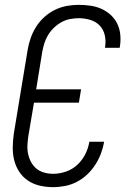

<svg xmlns="http://www.w3.org/2000/svg" viewBox="-20 -763 540 791"><path d="M199 8Q171 8 144.5 2Q118 -4 96 -18.5Q74 -33 59.5 -55Q45 -77 38.5 -103Q32 -129 32.5 -156.5Q33 -184 37 -213L94 -558Q98 -582 106.5 -606.5Q115 -631 129 -653Q143 -675 163 -693Q183 -711 206.5 -722.5Q230 -734 255 -738.5Q280 -743 304 -743Q329 -743 353 -739.5Q377 -736 398 -726.5Q419 -717 436 -701.5Q453 -686 463 -665.5Q473 -645 475.5 -620.5Q478 -596 474 -572Q474 -570 473.5 -568.5Q473 -567 473 -566H412Q413 -567 413 -568Q413 -569 413 -570Q417 -595 411.5 -618.5Q406 -642 390.5 -658Q375 -674 352 -681Q329 -688 304 -688Q287 -688 268.5 -684.5Q250 -681 233 -671.5Q216 -662 202 -648.5Q188 -635 178 -618.5Q168 -602 162.5 -584Q157 -566 154 -549L129 -395H314L305 -340H120L97 -204Q94 -184 93 -165Q92 -146 96 -128Q100 -110 108.5 -94.5Q117 -79 130.5 -68Q144 -57 162 -52Q180 -47 199 -47Q225 -47 251.5 -56Q278 -65 298.5 -84Q319 -103 331.5 -128Q344 -153 348 -179H409Q405 -155 396 -131Q387 -107 373 -85Q359 -63 339.5 -44.5Q320 -26 297 -14Q274 -2 249 3Q224 8 199 8Z"/></svg>

Font: Iosevka SS04 Light Oblique
Style: Regular
Weight: 300
Italic angle: -9°
Monospace: yes
Designer: Belleve Invis
Foundry: Belleve Invis
Version: Version 19.0.0; ttfautohint (v1.8.4)